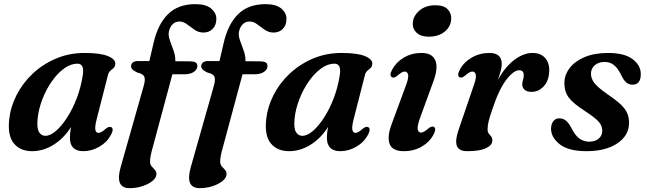

<svg xmlns="http://www.w3.org/2000/svg" viewBox="-20 -736 3202 950"><path d="M458.5 -147Q448.5 -108 452 -93.2Q455.5 -78.5 467 -78.5Q480.5 -78.5 502 -98Q519 -112.5 530 -107Q545 -99.5 529.5 -69.5Q510 -32.5 471.8 -10.2Q433.5 12 392.5 12Q326 12 326 -54Q326 -65.5 327.2 -78.2Q328.5 -91 332 -108Q295 -50.5 244.2 -19.2Q193.5 12 139 12Q80.5 12 48.8 -26.2Q17 -64.5 25.5 -145Q32 -206.5 61.8 -265.2Q91.5 -324 141.2 -371Q191 -418 256.5 -446Q322 -474 399.5 -474Q477.5 -474 515.2 -458Q553 -442 550.5 -418.5Q549 -405.5 541.5 -399Q534 -392.5 526 -385.8Q518 -379 514.5 -366ZM166 -148.5Q161.5 -102 172.8 -83Q184 -64 204.5 -64Q229 -64 257.2 -88.5Q285.5 -113 312.5 -155Q339.5 -197 360 -250.8Q380.5 -304.5 389.5 -363.5Q399 -421 363 -421Q330 -421 297 -397Q264 -373 236.2 -333.2Q208.5 -293.5 189.8 -245.2Q171 -197 166 -148.5Z M628.5 -408.5Q628.5 -419.5 637.2 -426.8Q646 -434 663.5 -434H719L739.5 -522Q760.5 -615.5 810.8 -665.5Q861 -715.5 947 -715.5Q999 -715.5 1024.8 -693.8Q1050.5 -672 1050.5 -643Q1050.5 -612.5 1033 -593.8Q1015.5 -575 986.5 -575Q962.5 -575 943 -588.5Q923.5 -602 905.5 -615.8Q887.5 -629.5 868 -629.5Q847.5 -629.5 834.2 -616.2Q821 -603 816 -581.5Q811.5 -561.5 820.2 -536.8Q829 -512 838.8 -485.5Q848.5 -459 847.5 -433L920 -432.5Q937.5 -432.5 947 -427.5Q956.5 -422.5 956.5 -409Q956.5 -392 939 -380.2Q921.5 -368.5 893.5 -368.5H833L729.5 16Q722.5 44 722.5 63.5Q722.5 78 730.2 87Q738 96 746 104.2Q754 112.5 754 125Q754 143 734.8 159Q715.5 175 685 185Q654.5 195 621 195Q547.5 195 577 91L691.5 -312.5Q700 -343 693.8 -357Q687.5 -371 659.5 -377Q640.5 -386 634.5 -393.2Q628.5 -400.5 628.5 -408.5ZM975.5 -408.5Q975.5 -419.5 984.2 -426.8Q993 -434 1010.5 -434H1066L1086.5 -522Q1107.5 -615.5 1157.8 -665.5Q1208 -715.5 1294 -715.5Q1346 -715.5 1371.8 -693.8Q1397.5 -672 1397.5 -643Q1397.5 -612.5 1380 -593.8Q1362.5 -575 1333.5 -575Q1309.5 -575 1290 -588.5Q1270.5 -602 1252.5 -615.8Q1234.5 -629.5 1215 -629.5Q1194.5 -629.5 1181.2 -616.2Q1168 -603 1163 -581.5Q1158.5 -561.5 1167.2 -536.8Q1176 -512 1185.8 -485.5Q1195.5 -459 1194.5 -433L1267 -432.5Q1284.5 -432.5 1294 -427.5Q1303.5 -422.5 1303.5 -409Q1303.5 -392 1286 -380.2Q1268.5 -368.5 1240.5 -368.5H1180L1076.5 16Q1069.5 44 1069.5 63.5Q1069.5 78 1077.2 87Q1085 96 1093 104.2Q1101 112.5 1101 125Q1101 143 1081.8 159Q1062.5 175 1032 185Q1001.5 195 968 195Q894.5 195 924 91L1038.5 -312.5Q1047 -343 1040.8 -357Q1034.5 -371 1006.5 -377Q987.5 -386 981.5 -393.2Q975.5 -400.5 975.5 -408.5Z M1730 -147Q1720 -108 1723.5 -93.2Q1727 -78.5 1738.5 -78.5Q1752 -78.5 1773.5 -98Q1790.5 -112.5 1801.5 -107Q1816.5 -99.5 1801 -69.5Q1781.5 -32.5 1743.2 -10.2Q1705 12 1664 12Q1597.5 12 1597.5 -54Q1597.5 -65.5 1598.8 -78.2Q1600 -91 1603.5 -108Q1566.5 -50.5 1515.8 -19.2Q1465 12 1410.5 12Q1352 12 1320.2 -26.2Q1288.5 -64.5 1297 -145Q1303.5 -206.5 1333.2 -265.2Q1363 -324 1412.8 -371Q1462.5 -418 1528 -446Q1593.5 -474 1671 -474Q1749 -474 1786.8 -458Q1824.5 -442 1822 -418.5Q1820.5 -405.5 1813 -399Q1805.5 -392.5 1797.5 -385.8Q1789.5 -379 1786 -366ZM1437.5 -148.5Q1433 -102 1444.2 -83Q1455.5 -64 1476 -64Q1500.5 -64 1528.8 -88.5Q1557 -113 1584 -155Q1611 -197 1631.5 -250.8Q1652 -304.5 1661 -363.5Q1670.5 -421 1634.5 -421Q1601.5 -421 1568.5 -397Q1535.5 -373 1507.8 -333.2Q1480 -293.5 1461.2 -245.2Q1442.5 -197 1437.5 -148.5Z M2101.5 -554.5Q2062 -554.5 2041.2 -574.2Q2020.5 -594 2022.5 -623Q2024.5 -657 2055 -683.5Q2085.5 -710 2135 -710Q2176.5 -710 2195.5 -689.5Q2214.5 -669 2212.5 -640.5Q2210.5 -604 2180 -579.2Q2149.5 -554.5 2101.5 -554.5ZM2056.5 -147.5Q2043.5 -109.5 2047 -94.8Q2050.5 -80 2063 -80Q2076.5 -80 2098 -99Q2115 -114 2126 -108.5Q2141 -100.5 2125.5 -71Q2106 -33.5 2067 -10.8Q2028 12 1978 12Q1921.5 12 1908 -23.5Q1894.5 -59 1917.5 -121L1989 -314.5Q2003 -352 1999.2 -367Q1995.5 -382 1983 -382Q1969 -382 1948 -363Q1931 -348 1920 -353.5Q1904.5 -361.5 1920 -391Q1940 -428.5 1978.5 -451.2Q2017 -474 2065.5 -474Q2117 -474 2133.2 -438.8Q2149.5 -403.5 2125.5 -336.5Z M2254.5 -353.5Q2239.5 -361.5 2255 -391Q2275 -428.5 2314.2 -451.2Q2353.5 -474 2401.5 -474Q2462.5 -474 2462.5 -419.5Q2462.5 -403 2456.8 -382.2Q2451 -361.5 2442.5 -339Q2479.5 -406 2525.2 -440Q2571 -474 2614 -474Q2655.5 -474 2677.2 -449.2Q2699 -424.5 2697.5 -385Q2696 -336 2670.2 -308.8Q2644.5 -281.5 2611 -281.5Q2586 -281.5 2575 -292.5Q2564 -303.5 2564 -317.5Q2564 -329.5 2567.8 -340.5Q2571.5 -351.5 2571.5 -363.5Q2571.5 -388.5 2549 -388.5Q2521 -388.5 2484.5 -340.5Q2448 -292.5 2414.5 -191Q2402.5 -156 2397.5 -135Q2392.5 -114 2392.5 -97Q2392.5 -82 2398.5 -74.8Q2404.5 -67.5 2410.2 -60.8Q2416 -54 2416 -40Q2416 -18 2385 -3Q2354 12 2292.5 12Q2249.5 12 2240.2 -15.2Q2231 -42.5 2249.5 -95L2324.5 -314.5Q2338 -352 2334 -367Q2330 -382 2317.5 -382Q2304 -382 2282.5 -363Q2265.5 -348 2254.5 -353.5Z M2895.5 -35Q2925 -35 2942.5 -50.2Q2960 -65.5 2960 -89.5Q2960 -112 2944 -131.8Q2928 -151.5 2876 -185.5Q2818 -222.5 2795.2 -252Q2772.5 -281.5 2772.5 -324Q2772.5 -364.5 2798 -398.5Q2823.5 -432.5 2872 -453.2Q2920.5 -474 2989 -474Q3069 -474 3109.8 -443.5Q3150.5 -413 3150.5 -370Q3151 -317 3109.5 -317Q3092 -317 3078.5 -328.2Q3065 -339.5 3051.5 -369Q3036.5 -399 3017.5 -414.2Q2998.5 -429.5 2972 -429.5Q2941 -429.5 2922.5 -413Q2904 -396.5 2904 -370.5Q2904 -348.5 2920 -326.5Q2936 -304.5 2987.5 -268.5Q3029.5 -240 3052.2 -218.2Q3075 -196.5 3083.8 -175.2Q3092.5 -154 3092.5 -127.5Q3092.5 -66.5 3035.2 -27.2Q2978 12 2881.5 12Q2793 12 2749.8 -22Q2706.5 -56 2706.5 -99.5Q2707 -123 2718 -136.8Q2729 -150.5 2747.5 -150.5Q2768 -150.5 2782.5 -137.2Q2797 -124 2810.5 -96.5Q2828.5 -62.5 2849.2 -48.8Q2870 -35 2895.5 -35Z"/></svg>

Font: Fraunces 9pt S000 SemiBold
Style: Italic
Weight: 600
Italic angle: -16°
Version: Version 1.000; ttfautohint (v1.8.3)